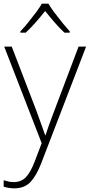

<svg xmlns="http://www.w3.org/2000/svg" viewBox="-23 -877 489 1046"><path d="M0 -623H41L174 -277Q191 -231 203 -197Q215 -163 223 -140H225Q232 -162 244 -196Q256 -230 273 -274L405 -623H446L201 14Q175 81 142.5 115Q110 149 55 149Q25 149 -3 140V105Q11 109 23.5 112Q36 115 52 115Q92 115 117.5 89Q143 63 166 3L204 -97ZM241 -857Q253 -836 273.5 -808.5Q294 -781 316.5 -753.5Q339 -726 357 -706V-699H328Q301 -724 273 -756.5Q245 -789 223 -817Q201 -789 172.5 -756.5Q144 -724 117 -699H88V-706Q107 -726 129.5 -753.5Q152 -781 172.5 -808.5Q193 -836 205 -857Z"/></svg>

Font: Noto Sans Telugu UI ExtraLight
Style: Regular
Weight: 200
Designer: Jelle Bosma - Monotype Design Team
Foundry: Monotype Imaging Inc.
Version: Version 2.005; ttfautohint (v1.8.4.7-5d5b)